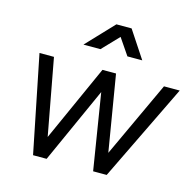

<svg xmlns="http://www.w3.org/2000/svg" viewBox="-113 -908 1049 1025"><g transform="rotate(15 412.0 -395.0)"><path d="M157 0 49 -536H129L216 -67H186L397 -536H472L550 -67H519L737 -536H824L564 0H489L415 -459H439L232 0ZM264 -640 406 -790H490L589 -640H507L445 -731L358 -640Z"/></g></svg>

Font: Plus Jakarta Sans
Style: Italic
Weight: 400
Italic angle: -8°
Designer: Gumpita Rahayu
Foundry: Tokotype
Version: Version 2.006